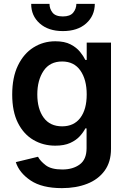

<svg xmlns="http://www.w3.org/2000/svg" viewBox="-20 -768 665 1002"><path d="M303.3 213.8Q199.2 213.8 139.7 173.8Q80.3 133.9 62.5 78.1L178.3 50.1Q190 72.4 218.8 94.5Q247.5 116.5 305.4 116.5Q360.4 116.5 396.1 90.2Q431.8 63.9 431.8 5.3V-98H425.4Q415.5 -78.1 396.5 -57.2Q377.5 -36.2 346.4 -22Q315.3 -7.8 268.5 -7.8Q205.6 -7.8 154.7 -37.5Q103.7 -67.1 73.7 -126.4Q43.7 -185.7 43.7 -274.5Q43.7 -364.3 73.7 -426.3Q103.7 -488.3 154.8 -520.4Q206 -552.6 268.8 -552.6Q317.1 -552.6 348.2 -536.4Q379.3 -520.2 397.5 -497.7Q415.8 -475.1 425.4 -455.3H432.5V-545.5H559.3V8.9Q559.3 77.4 525.9 123Q492.5 168.7 434.8 191.2Q377.1 213.8 303.3 213.8ZM304.3 -108.7Q365.8 -108.7 399.1 -152.9Q432.5 -197.1 432.5 -275.2Q432.5 -352.6 399.5 -399.9Q366.5 -447.1 304.3 -447.1Q240.1 -447.1 207.4 -398.3Q174.7 -349.4 174.7 -275.2Q174.7 -199.9 207.7 -154.3Q240.8 -108.7 304.3 -108.7ZM378.6 -747.9H474.8Q474.4 -685.7 429.7 -645.8Q384.9 -605.8 308.2 -605.8Q232.2 -605.8 187.3 -645.8Q142.4 -685.7 142.8 -747.9H238.3Q238.3 -722.3 254.1 -702.2Q269.9 -682.2 308.2 -682.2Q345.9 -682.2 362 -702.1Q378.2 -721.9 378.6 -747.9Z"/></svg>

Font: Inter UI Semi Bold
Style: Regular
Weight: 600
Designer: Rasmus Andersson
Foundry: rsms
Version: 3.2;8d6f07862